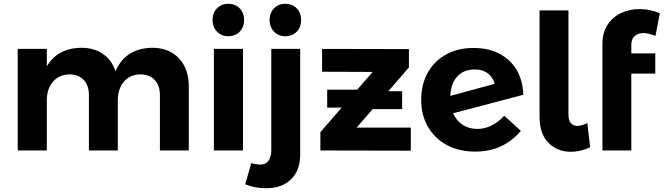

<svg xmlns="http://www.w3.org/2000/svg" viewBox="-20 -797 3515 1017"><path d="M980 -338V0H827V-293Q827 -345 799 -374Q771 -403 723 -403Q668 -402 636 -364Q604 -326 604 -266V0H451V-293Q451 -344 423.5 -373.5Q396 -403 348 -403Q293 -402 260.5 -364Q228 -326 228 -266V0H74V-538H228V-445Q284 -542 410 -544Q478 -544 525 -511.5Q572 -479 592 -420Q618 -481 667.5 -512Q717 -543 786 -544Q875 -544 927.5 -488.5Q980 -433 980 -338Z M1273 -691Q1273 -653 1249.5 -629Q1226 -605 1189 -605Q1153 -605 1129.5 -629.5Q1106 -654 1106 -691Q1106 -729 1129.5 -753Q1153 -777 1189 -777Q1226 -777 1249.5 -753Q1273 -729 1273 -691ZM1113 -538H1267V0H1113Z M1575 -691Q1575 -653 1551.5 -629Q1528 -605 1491 -605Q1455 -605 1431.5 -629.5Q1408 -654 1408 -691Q1408 -729 1431.5 -753Q1455 -777 1491 -777Q1528 -777 1551.5 -753Q1575 -729 1575 -691ZM1354 75Q1385 76 1401 56Q1417 36 1417 -2V-538H1570V22Q1570 105 1522 152.5Q1474 200 1390 200Q1328 200 1279 179L1311 67Q1334 74 1354 75Z M1869 -121H2156V1L1677 0V-97L1790 -227H1713V-322H1872L1954 -416L1686 -417V-538L2146 -537V-440L2037 -314H2110V-219H1954Z M2651 -184 2739 -104Q2646 6 2497 6Q2412 6 2347.5 -28.5Q2283 -63 2247 -125Q2211 -187 2211 -268Q2211 -349 2245.5 -411.5Q2280 -474 2343 -508.5Q2406 -543 2489 -543Q2605 -543 2676.5 -476.5Q2748 -410 2752 -295L2380 -197Q2397 -158 2430.5 -136Q2464 -114 2508 -114Q2547 -114 2583.5 -132Q2620 -150 2651 -184ZM2365 -289 2601 -353Q2576 -429 2495 -429Q2437 -429 2403 -393Q2369 -357 2365 -289Z M3039 -130Q3059 -130 3091 -145L3106 -17Q3055 7 3004 7Q2932 7 2885 -40.5Q2838 -88 2838 -178V-742H2991V-188Q2991 -159 3004 -144.5Q3017 -130 3039 -130Z M3324 -559V-514H3451V-407H3324V0H3171V-565Q3171 -623 3197.5 -664.5Q3224 -706 3269 -727.5Q3314 -749 3369 -749Q3421 -749 3475 -727L3452 -607Q3437 -613 3420 -617.5Q3403 -622 3388 -622Q3360 -622 3342 -606Q3324 -590 3324 -559Z"/></svg>

Font: TypoPRO Montserrat Alternates
Style: Regular
Weight: 600
Designer: Julieta Ulanovsky
Foundry: Julieta Ulanovsky
Version: Version 6.001